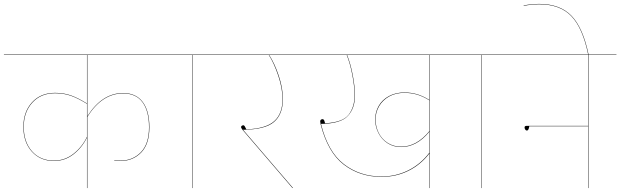

<svg xmlns="http://www.w3.org/2000/svg" viewBox="-30 -958 3160 978"><path d="M415 -366Q490 -484 597 -484Q663 -484 697 -438.5Q731 -393 731 -310Q731 -224 689 -181Q647 -138 584 -138Q569 -138 552 -141V-143Q569 -140 584 -140Q646 -140 687.5 -182.5Q729 -225 729 -310Q729 -392 696 -437Q663 -482 597 -482Q490 -482 415 -363V0H413V-257Q387 -205 343.5 -171.5Q300 -138 245 -138Q175 -138 132 -186Q89 -234 89 -312Q89 -388 133 -436.5Q177 -485 250 -485Q295 -485 331.5 -472Q368 -459 413 -431V-678H-10V-680H828V-678H415ZM413 -429Q368 -457 331.5 -470Q295 -483 250 -483Q178 -483 134.5 -435Q91 -387 91 -312Q91 -235 133 -187.5Q175 -140 245 -140Q300 -140 344 -174.5Q388 -209 413 -261Z M1094 -678H952V0H950V-678H808V-680H1094Z M1542 -678H1341Q1369 -635 1390 -572Q1411 -509 1411 -453Q1411 -376 1366 -337Q1321 -298 1208 -297L1462 -1L1460 0L1206 -296Q1198 -306 1198 -311Q1198 -315 1202 -317.5Q1206 -320 1210 -320Q1213 -320 1216.5 -315Q1220 -310 1225 -299Q1325 -303 1367 -341Q1409 -379 1409 -453Q1409 -508 1387.5 -572Q1366 -636 1339 -678H1074V-680H1542Z M2300 -678H2159V0H2157V-176Q2112 -118 2049.5 -87.5Q1987 -57 1914 -57Q1802 -57 1720.5 -120Q1639 -183 1603 -326Q1601 -336 1601 -340Q1601 -345 1604.5 -348Q1608 -351 1613 -351Q1619 -351 1622 -343L1626 -330Q1717 -335 1746.5 -374.5Q1776 -414 1776 -471Q1776 -518 1764.5 -577Q1753 -636 1736 -678H1512V-680H2300ZM2157 -678H1738Q1755 -636 1766.5 -577Q1778 -518 1778 -471Q1778 -406 1741.5 -367Q1705 -328 1605 -327Q1640 -185 1721.5 -122Q1803 -59 1914 -59Q1986 -59 2049 -90Q2112 -121 2157 -180V-287Q2093 -209 2013 -209Q1974 -209 1944 -228.5Q1914 -248 1897.5 -280.5Q1881 -313 1881 -350Q1881 -387 1899 -418.5Q1917 -450 1951 -468.5Q1985 -487 2030 -487Q2063 -487 2093 -478.5Q2123 -470 2157 -449ZM2157 -447Q2123 -468 2093 -476.5Q2063 -485 2030 -485Q1985 -485 1952 -466.5Q1919 -448 1901 -417Q1883 -386 1883 -350Q1883 -313 1899 -281Q1915 -249 1945 -230Q1975 -211 2013 -211Q2092 -211 2157 -290Z M2566 -678H2424V0H2422V-678H2280V-680H2566Z M3110 -678H2968V0H2966V-315H2666Q2663 -293 2654 -293Q2649 -293 2645.5 -298Q2642 -303 2642 -309Q2642 -317 2653 -317H2966V-678H2546V-680H3110Z M2717 -936Q2675 -936 2638 -928L2637 -930Q2675 -938 2717 -938Q2823 -938 2881.5 -877Q2940 -816 2968 -680H2966Q2938 -816 2880 -876Q2822 -936 2717 -936Z"/></svg>

Font: FiraGO Two
Style: Regular
Weight: 100
Designer: bBox Type
Foundry: bBox Type GmbH
Version: Version 1.001